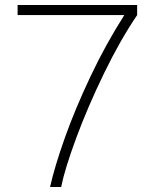

<svg xmlns="http://www.w3.org/2000/svg" viewBox="-20 -743 615 763"><path d="M525 -723V-683Q458 -584.5 393.5 -451.8Q329 -319 283.2 -195.5Q237.5 -72 223 0H179Q197 -80.5 237.5 -194.8Q278 -309 339 -438Q400 -567 474 -683H50V-723Z"/></svg>

Font: Public Sans VF
Style: Regular
Weight: 400
Designer: Pablo Impallari, Rodrigo Fuenzalida (Modified by Dan O. Williams and USWDS)
Version: Version 1.003